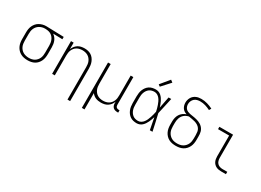

<svg xmlns="http://www.w3.org/2000/svg" viewBox="-28 -1626 3657 2694"><g transform="rotate(30 1800.0 -279.5)"><path d="M299 8Q270 8 241.5 2.5Q213 -3 187.5 -16.5Q162 -30 142 -51Q122 -72 109.5 -98Q97 -124 92 -152.5Q87 -181 87 -210V-320Q87 -348 91.5 -375.5Q96 -403 107.5 -428Q119 -453 137.5 -474.5Q156 -496 180 -509.5Q204 -523 231 -530.5Q258 -538 285 -538Q289 -538 292.5 -538Q296 -538 300 -538L577 -530V-492L425 -496Q446 -482 462 -462Q478 -442 487.5 -418.5Q497 -395 501 -370Q505 -345 505 -320V-210Q505 -182 500.5 -153.5Q496 -125 484 -99Q472 -73 453 -51.5Q434 -30 409 -16.5Q384 -3 356 2.5Q328 8 299 8ZM299 -30Q322 -30 345 -35Q368 -40 387.5 -51.5Q407 -63 422.5 -81Q438 -99 447 -120Q456 -141 459 -164Q462 -187 462 -210V-320Q462 -342 459 -363.5Q456 -385 448 -405.5Q440 -426 427 -443.5Q414 -461 396 -473.5Q378 -486 357 -492Q336 -498 314 -499L300 -500Q297 -500 294 -500Q291 -500 288 -500Q266 -500 244 -493.5Q222 -487 203 -475.5Q184 -464 169 -446.5Q154 -429 145 -408Q136 -387 133 -365Q130 -343 130 -320V-210Q130 -187 133.5 -163.5Q137 -140 146.5 -119Q156 -98 172 -80Q188 -62 208.5 -51Q229 -40 252.5 -35Q276 -30 299 -30Z M1062 205V-320Q1062 -343 1059 -366Q1056 -389 1047 -410Q1038 -431 1023 -449Q1008 -467 988 -478.5Q968 -490 945.5 -495Q923 -500 900 -500Q877 -500 854.5 -495Q832 -490 812 -478.5Q792 -467 777 -449Q762 -431 753 -410Q744 -389 741 -366Q738 -343 738 -320V0H695V-530H738V-423Q748 -450 765 -472.5Q782 -495 805.5 -510.5Q829 -526 857 -532Q885 -538 913 -538Q941 -538 968 -532Q995 -526 1018.5 -511.5Q1042 -497 1059 -475Q1076 -453 1086.5 -427.5Q1097 -402 1101 -375Q1105 -348 1105 -320V205Z M1295 205V-530H1338V-210Q1338 -187 1341 -164Q1344 -141 1353 -120Q1362 -99 1377 -81Q1392 -63 1412 -51.5Q1432 -40 1454.5 -35Q1477 -30 1500 -30Q1523 -30 1545.5 -35Q1568 -40 1588 -51.5Q1608 -63 1623 -81Q1638 -99 1647 -120Q1656 -141 1659 -164Q1662 -187 1662 -210V-530H1705V-81Q1705 -71 1708 -61Q1711 -51 1718 -44Q1725 -37 1735 -33.5Q1745 -30 1756 -30H1770V8H1756Q1737 8 1719 3Q1701 -2 1687.5 -14.5Q1674 -27 1668 -45Q1662 -63 1662 -81V-107Q1652 -80 1635 -57.5Q1618 -35 1594.5 -19.5Q1571 -4 1543 2Q1515 8 1487 8Q1466 8 1444.5 4.5Q1423 1 1403.5 -7Q1384 -15 1367 -28.5Q1350 -42 1338 -59V205Z M2067 8Q2040 8 2013 2Q1986 -4 1963 -19Q1940 -34 1923.5 -56Q1907 -78 1897 -103Q1887 -128 1883 -155.5Q1879 -183 1879 -210V-320Q1879 -347 1883 -374.5Q1887 -402 1897 -427Q1907 -452 1923.5 -474Q1940 -496 1963 -511Q1986 -526 2013 -532Q2040 -538 2067 -538Q2091 -538 2113 -530Q2135 -522 2152.5 -506.5Q2170 -491 2183.5 -471.5Q2197 -452 2207 -431.5Q2217 -411 2225 -389Q2233 -367 2240 -345Q2249 -391 2258 -437.5Q2267 -484 2276 -530H2319Q2304 -465 2290.5 -399Q2277 -333 2261 -268Q2278 -201 2292 -134Q2306 -67 2321 0H2278Q2269 -48 2259.5 -96Q2250 -144 2241 -191Q2234 -169 2226 -146.5Q2218 -124 2208 -102.5Q2198 -81 2184.5 -61Q2171 -41 2153.5 -25Q2136 -9 2113.5 -0.5Q2091 8 2067 8ZM2067 -30Q2093 -30 2115.5 -43.5Q2138 -57 2153.5 -77.5Q2169 -98 2179.5 -121.5Q2190 -145 2198 -169.5Q2206 -194 2212.5 -218.5Q2219 -243 2224 -268Q2219 -293 2212.5 -317Q2206 -341 2197.5 -365Q2189 -389 2178.5 -411.5Q2168 -434 2152.5 -454Q2137 -474 2114.5 -487Q2092 -500 2067 -500Q2045 -500 2023.5 -494.5Q2002 -489 1984.5 -476Q1967 -463 1954.5 -445Q1942 -427 1934.5 -406Q1927 -385 1924.5 -363.5Q1922 -342 1922 -320V-210Q1922 -188 1924.5 -166.5Q1927 -145 1934.5 -124Q1942 -103 1954.5 -85Q1967 -67 1984.5 -54Q2002 -41 2023.5 -35.5Q2045 -30 2067 -30ZM2093 -599 2064 -621 2182 -764 2218 -736Z M2700 8Q2671 8 2642.5 3Q2614 -2 2588 -15.5Q2562 -29 2542 -50.5Q2522 -72 2509.5 -98Q2497 -124 2492 -152.5Q2487 -181 2487 -210V-263Q2487 -294 2494 -324Q2501 -354 2517 -379.5Q2533 -405 2558 -423.5Q2583 -442 2612 -452Q2591 -458 2572 -470.5Q2553 -483 2540.5 -501.5Q2528 -520 2522 -542Q2516 -564 2516 -586Q2516 -608 2521.5 -629.5Q2527 -651 2538 -670Q2549 -689 2565.5 -703.5Q2582 -718 2602 -727Q2622 -736 2643.5 -739.5Q2665 -743 2687 -743Q2736 -743 2783.5 -729.5Q2831 -716 2874 -694L2855 -660Q2816 -680 2774.5 -692.5Q2733 -705 2689 -705Q2665 -705 2640 -698.5Q2615 -692 2596.5 -675.5Q2578 -659 2568 -635.5Q2558 -612 2558 -587Q2558 -568 2564 -549Q2570 -530 2583 -515.5Q2596 -501 2614 -493Q2632 -485 2651 -481Q2670 -477 2689 -474.5Q2708 -472 2727 -468.5Q2746 -465 2765 -460Q2784 -455 2802 -448Q2820 -441 2836.5 -430.5Q2853 -420 2866.5 -406.5Q2880 -393 2890 -376Q2900 -359 2905 -340.5Q2910 -322 2911.5 -302.5Q2913 -283 2913 -263V-210Q2913 -181 2908 -152.5Q2903 -124 2890.5 -98Q2878 -72 2858 -50.5Q2838 -29 2812 -15.5Q2786 -2 2757.5 3Q2729 8 2700 8ZM2700 -30Q2723 -30 2746.5 -34.5Q2770 -39 2790.5 -50.5Q2811 -62 2827 -79.5Q2843 -97 2853 -118.5Q2863 -140 2866.5 -163.5Q2870 -187 2870 -210V-263Q2870 -290 2866 -316Q2862 -342 2847 -364Q2832 -386 2809 -400Q2786 -414 2761 -421.5Q2736 -429 2709.5 -433Q2683 -437 2658 -442Q2638 -438 2619.5 -429.5Q2601 -421 2585.5 -408Q2570 -395 2559 -378Q2548 -361 2541.5 -342Q2535 -323 2532.5 -303Q2530 -283 2530 -263V-210Q2530 -187 2533.5 -163.5Q2537 -140 2547 -118.5Q2557 -97 2573 -79.5Q2589 -62 2609.5 -50.5Q2630 -39 2653.5 -34.5Q2677 -30 2700 -30Z M3433 0Q3413 0 3392 -3.5Q3371 -7 3352.5 -16Q3334 -25 3319 -40Q3304 -55 3295 -74Q3286 -93 3282.5 -113.5Q3279 -134 3279 -155V-492H3099V-530H3321V-155Q3321 -132 3327.5 -109Q3334 -86 3349.5 -69.5Q3365 -53 3387.5 -45.5Q3410 -38 3433 -38H3511V0Z"/></g></svg>

Font: Iosevka Curly XLtEx
Style: Regular
Weight: 200
Width: 7
Monospace: yes
Designer: Belleve Invis
Foundry: Belleve Invis
Version: Version 11.1.0; ttfautohint (v1.8.3)